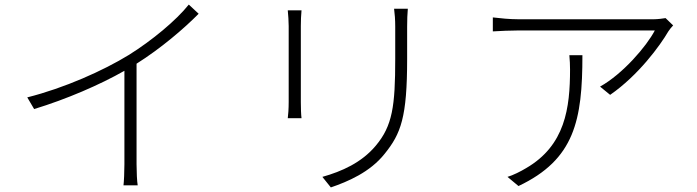

<svg xmlns="http://www.w3.org/2000/svg" viewBox="-20 -786 3040 838"><path d="M804 -766C749 -697 643 -609 542 -546C431 -478 262 -402 99 -361L129 -310C270 -353 416 -416 523 -477V-69C523 -36 521 7 519 23H581C578 6 576 -36 576 -69V-508C681 -574 783 -661 847 -726Z M1236 -741C1238 -724 1240 -689 1240 -672V-341C1240 -312 1238 -284 1236 -270H1296C1294 -285 1293 -315 1293 -340V-672C1293 -691 1294 -724 1296 -741ZM1700 -748C1703 -726 1705 -699 1705 -670V-530C1705 -322 1693 -237 1620 -150C1558 -76 1472 -38 1387 -14L1424 32C1497 7 1595 -34 1659 -115C1730 -203 1757 -274 1757 -529V-670C1757 -699 1758 -726 1760 -748Z M2465 -545C2467 -523 2468 -503 2468 -483C2468 -315 2447 -151 2276 -52C2253 -38 2219 -21 2195 -14L2243 26C2488 -90 2522 -261 2522 -545ZM2885 -707C2874 -705 2849 -702 2835 -702H2240C2205 -702 2164 -706 2131 -710V-649C2166 -651 2205 -653 2240 -653H2838C2802 -584 2698 -463 2599 -408L2643 -372C2766 -457 2861 -587 2897 -649C2903 -658 2911 -668 2918 -675Z"/></svg>

Font: Noto Sans T Chinese Light
Style: Regular
Weight: 300
Designer: Ryoko NISHIZUKA (kana & ideographs); Paul D. Hunt (Latin, Greek & Cyrillic); Wenlong ZHANG (bopomofo); Sandoll Communica
Foundry: Adobe Systems Incorporated
Version: Version 1.000;PS 1;hotconv 1.0.78;makeotf.lib2.5.61930